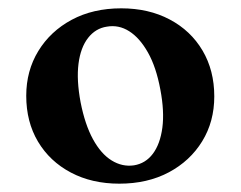

<svg xmlns="http://www.w3.org/2000/svg" viewBox="-20 -732 578 461"><path d="M271 -712Q337 -712 387.5 -685.2Q438 -658.5 466.2 -610.8Q494.5 -563 494.5 -500.5Q494.5 -440 465.5 -392.8Q436.5 -345.5 385.2 -318.2Q334 -291 266.5 -291Q200.5 -291 150 -317.8Q99.5 -344.5 71.2 -392Q43 -439.5 43 -502Q43 -562 72 -609.5Q101 -657 152.2 -684.5Q203.5 -712 271 -712ZM301.5 -335Q329.5 -339.5 347 -362.8Q364.5 -386 369.8 -425.2Q375 -464.5 365 -517Q355 -571 335.2 -606Q315.5 -641 290.2 -657Q265 -673 236.5 -668Q209.5 -664 191.5 -641Q173.5 -618 168.5 -579Q163.5 -540 173.5 -486.5Q184 -433 203.2 -397.8Q222.5 -362.5 248 -346.8Q273.5 -331 301.5 -335Z"/></svg>

Font: Fraunces SemiBold
Style: Regular
Weight: 600
Version: Version 1.000;[b76b70a41]